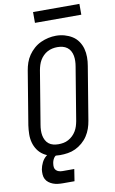

<svg xmlns="http://www.w3.org/2000/svg" viewBox="-116 -978 731 1224"><g transform="rotate(-10 250.0 -366.0)"><path d="M202 8Q174 8 146.5 2Q119 -4 96.5 -18.5Q74 -33 59 -55Q44 -77 37 -103Q30 -129 30.5 -157.5Q31 -186 35 -214L92 -559Q96 -584 104.5 -608.5Q113 -633 128 -655Q143 -677 163.5 -695Q184 -713 208 -724Q232 -735 257 -740.5Q282 -746 307 -746Q336 -746 362.5 -738.5Q389 -731 411.5 -717Q434 -703 449.5 -680.5Q465 -658 472 -632Q479 -606 479 -577.5Q479 -549 474 -521L417 -176Q413 -151 404.5 -126.5Q396 -102 381.5 -80Q367 -58 346 -40Q325 -22 301.5 -11Q278 0 252.5 4Q227 8 202 8ZM204 -62Q220 -62 236.5 -65Q253 -68 268.5 -76.5Q284 -85 296.5 -97Q309 -109 318 -124Q327 -139 332 -155Q337 -171 340 -187L397 -532Q400 -549 400.5 -566.5Q401 -584 398 -600.5Q395 -617 387 -631.5Q379 -646 366 -655.5Q353 -665 337 -669Q321 -673 303 -673Q287 -673 270.5 -669.5Q254 -666 239 -658Q224 -650 211.5 -637.5Q199 -625 190.5 -610.5Q182 -596 177 -580Q172 -564 169 -548L112 -203Q109 -186 108.5 -168.5Q108 -151 111 -135Q114 -119 121.5 -104.5Q129 -90 141.5 -80Q154 -70 170.5 -66Q187 -62 204 -62Q204 -62 204 -62Q204 -62 204 -62ZM188 188Q171 188 155 186Q139 184 124.5 178.5Q110 173 97.5 163.5Q85 154 78 140.5Q71 127 70 110.5Q69 94 71 78Q75 56 85.5 34.5Q96 13 114 -2Q132 -17 154.5 -23.5Q177 -30 199 -30L194 0Q185 0 176 5Q167 10 161.5 18.5Q156 27 153 36Q150 45 149 54Q147 66 148.5 77.5Q150 89 158 97Q166 105 177 108Q188 111 200 111H275L263 188ZM190 -850V-920H490V-850Z"/></g></svg>

Font: Iosevka Curly Oblique
Style: Regular
Weight: 400
Italic angle: -9°
Monospace: yes
Designer: Belleve Invis
Foundry: Belleve Invis
Version: Version 11.1.0; ttfautohint (v1.8.3)